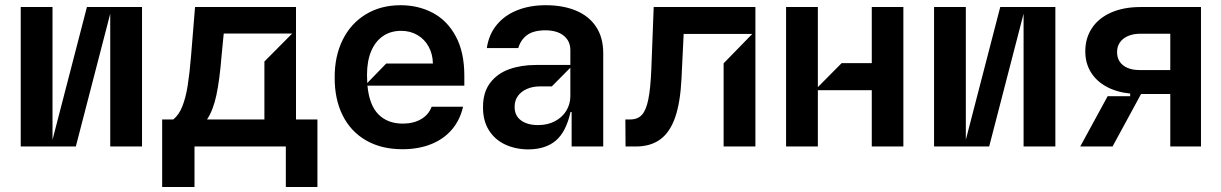

<svg xmlns="http://www.w3.org/2000/svg" viewBox="-20 -573 4777 751"><path d="M61.1 -545.5H185.4V-26.3L320 -545.5H535.5V0H411.2V-519.5L276.6 0H61.1Z M740.8 158.4H614.3V-105.8H657.7Q679.7 -122.9 693.2 -157Q706.7 -191.1 714.1 -238.1Q721.6 -285.2 727.3 -354.4L742.9 -545.5H1137.8V-105.8H1221.6V158.4H1098V0H740.8ZM1014.2 -105.8V-332.4L1122.9 -441.8H855.1L846.6 -354.4Q839.1 -260.7 826.5 -201.3Q813.9 -142 789.8 -105.8Z M1796.2 -237.9H1417.3Q1424.4 -161.9 1460.2 -125.7Q1496.1 -89.5 1555.4 -89.5Q1596.9 -89.5 1626.8 -106.7Q1656.6 -123.9 1668.3 -155.5H1791.2Q1779.5 -103.7 1747.5 -66.2Q1715.6 -28.8 1666.2 -9.1Q1616.8 10.7 1554 10.7Q1472.3 10.7 1412.3 -23.6Q1352.3 -57.9 1320.5 -121.3Q1288.7 -184.7 1289.1 -269.9Q1288.7 -353.3 1320.5 -417.4Q1352.3 -481.5 1410.9 -517Q1469.5 -552.6 1546.9 -552.6Q1616.5 -552.6 1672.9 -522.7Q1729.4 -492.9 1762.8 -430.9Q1796.2 -369 1796.2 -277ZM1490.8 -324.6H1673.3Q1672.6 -361.2 1656.8 -390.3Q1641 -419.4 1612.9 -435.9Q1584.9 -452.4 1549 -452.4Q1508.5 -452.4 1478.5 -432.2Q1448.5 -411.9 1432 -373.2Q1415.5 -334.5 1415.5 -280.2Q1415.5 -263.8 1416.5 -248.2Z M1869.3 -153.4Q1869 -211.6 1897.2 -248.8Q1925.4 -285.9 1972.1 -302.4Q2018.8 -318.9 2076 -318.9H2210.9V-377.8Q2210.6 -412.6 2185 -433.4Q2159.4 -454.2 2112.9 -454.5Q2066.4 -454.2 2041.5 -435.7Q2016.7 -417.3 2007.1 -384.9H1884.2Q1892 -438.6 1923.3 -476.2Q1954.5 -513.8 2003.7 -533.2Q2052.9 -552.6 2114.3 -552.6Q2182.5 -552.6 2233.1 -531.4Q2283.7 -510.3 2311.6 -468.2Q2339.5 -426.1 2339.5 -365.1V0H2215.9V-134.9H2211.6Q2194.2 -57.2 2154.1 -23.1Q2114 11 2046.2 11.4Q1995.7 11 1955.4 -8Q1915.1 -27 1892 -64.1Q1869 -101.2 1869.3 -153.4ZM2210.9 -196V-308.2L2138.5 -235.1H2092.3Q2064.6 -235.1 2041.9 -225.5Q2019.2 -215.9 2006 -198Q1992.9 -180 1992.9 -155.5Q1992.5 -120.7 2017.9 -102.1Q2043.3 -83.5 2085.2 -83.8Q2122.2 -83.8 2150.7 -98.9Q2179.3 -114 2195 -139.7Q2210.6 -165.5 2210.9 -196Z M2426.8 0 2426.1 -105.8H2445.3Q2474.1 -105.8 2490.6 -123.6Q2507.1 -141.3 2515.8 -183.8Q2524.5 -226.2 2527.7 -304L2536.9 -545.5H2934.7V0H2810.4V-325.3L2922.6 -440.3H2654.1L2645.6 -264.2Q2641 -172.2 2620.9 -114.2Q2600.9 -56.1 2563 -28.1Q2525.2 0 2466.6 0Z M3179 0H3054.7V-545.5H3179V-232.2L3272 -326H3389.9V-545.5H3513.5V0H3389.9V-220.2H3179Z M3633.5 -545.5H3757.8V-26.3L3892.4 -545.5H4108V0H3983.7V-519.5L3849.1 0H3633.5Z M4677.6 -545.5V0H4557.5V-205.3H4443.2L4331.7 0H4205.3L4312.5 -196.7H4400.6V-207Q4346.2 -212.7 4306.8 -234.6Q4267.4 -256.4 4246.3 -291.5Q4225.1 -326.7 4225.1 -372.2Q4225.1 -424 4251.2 -463.2Q4277.3 -502.5 4326.2 -524Q4375 -545.5 4441.1 -545.5ZM4557.5 -299V-441.1H4441.1Q4412.3 -441.1 4391.5 -431.8Q4370.7 -422.6 4359.9 -406.2Q4349.1 -389.9 4349.4 -369.3Q4349.1 -348.7 4359.2 -332.7Q4369.3 -316.8 4389.2 -307.9Q4409.1 -299 4436.8 -299Z"/></svg>

Font: Riot Sans
Style: Bold
Weight: 600
Designer: Rasmus Andersson
Foundry: rsms
Version: Version 4.001